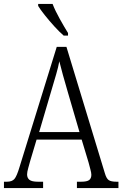

<svg xmlns="http://www.w3.org/2000/svg" viewBox="-20 -951 619 971"><path d="M0 0V-32H15Q41 -32 53 -46Q65 -60 79 -107L267 -714H316L510 -76Q518 -48 530 -40Q542 -32 569 -32H579V0H369V-32H390Q420 -32 431 -40.5Q442 -49 442 -67Q442 -77 437 -95Q432 -113 428 -129L393 -245H165L133 -138Q129 -123 123 -102Q117 -81 117 -69Q117 -51 129 -41.5Q141 -32 172 -32H198V0ZM178 -283H382L323 -485Q309 -533 298 -572.5Q287 -612 280 -641Q275 -613 264 -575Q253 -537 241 -497ZM302 -771Q281 -789 255 -817.5Q229 -846 206 -875Q183 -904 173 -921V-931H246Q259 -897 282.5 -855Q306 -813 324 -784V-771Z"/></svg>

Font: Noto Serif Lao Condensed Light
Style: Regular
Weight: 300
Width: 3
Designer: Monotype Design Team
Foundry: Monotype Imaging Inc.
Version: Version 2.003; ttfautohint (v1.8.4.7-5d5b)